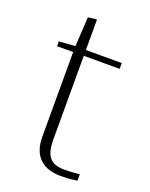

<svg xmlns="http://www.w3.org/2000/svg" viewBox="-129 -734 628 806"><g transform="rotate(20 185.0 -330.5)"><path d="M242.7 4.9Q215.8 4.9 192.4 -2.2Q168.9 -9.3 151.9 -24.4Q134.8 -39.6 125 -64.2Q115.2 -88.9 115.2 -124.5V-502H43.9L42.5 -523.4L115.7 -528.8L123.5 -660.2L162.6 -664.6V-528.3H322.8V-502.4H162.6V-128.9Q162.6 -87.4 172.9 -64.9Q183.1 -42.5 202.4 -33.9Q221.7 -25.4 248 -25.4Q273.9 -25.4 293.7 -27.3Q313.5 -29.3 316.9 -29.3V-1Q309.6 0 292.7 2.4Q275.9 4.9 242.7 4.9Z"/></g></svg>

Font: Comme Thin
Style: Regular
Weight: 250
Version: Version 1.000;gftools[0.9.27]